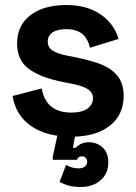

<svg xmlns="http://www.w3.org/2000/svg" viewBox="-20 -530 540 764"><path d="M48 -357Q48 -429 101 -469.5Q154 -510 244 -510Q325 -510 379 -473.5Q433 -437 452 -375L338 -340Q329 -379 305.5 -396.5Q282 -414 244 -414Q208 -414 189 -401Q170 -388 170 -365Q170 -341 189.5 -328.5Q209 -316 250 -308L276 -303Q341 -290 382 -274Q423 -258 447.5 -228Q472 -198 472 -149Q472 -72 416 -29Q360 14 264 14Q166 14 104.5 -28Q43 -70 30 -148L146 -178Q163 -82 264 -82Q306 -82 328 -98Q350 -114 350 -139Q350 -162 329 -175.5Q308 -189 260 -198L234 -203Q145 -220 96.5 -254.5Q48 -289 48 -357ZM287 -32 270 58H282Q289 49 302.5 42.5Q316 36 334 36Q365 36 388 56.5Q411 77 411 116Q411 161 380 187.5Q349 214 301 214Q274 214 255 209Q236 204 217 194L243 126Q254 133 267 136.5Q280 140 293 140Q308 140 317.5 133Q327 126 327 114Q327 105 321.5 98.5Q316 92 307 92Q290 92 287 106H190V94L217 -32Z"/></svg>

Font: Space Grotesk Variable
Style: Regular
Weight: 400
Designer: Florian Karsten (Space Grotesk), Colophon Foundry (Space Mono)
Foundry: Florian Karsten
Version: Version 1.106